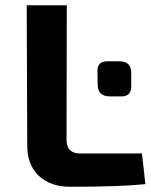

<svg xmlns="http://www.w3.org/2000/svg" viewBox="-20 -710 575 733"><path d="M234 -175Q235 -124 286 -124H522L535 -7Q439 3 247 3Q173 3 128 -39Q83 -82 84 -156L82 -690H235ZM400 -342Q354 -342 353 -385L352 -438Q351 -476 390 -476H435Q481 -476 481 -432V-380Q481 -342 444 -342Z"/></svg>

Font: Taylor Sans Bold LRS
Style: Bold
Weight: 700
Italic angle: -8°
Designer: Natanael Gama
Version: Version 1.001 September 8, 2015